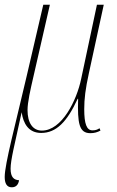

<svg xmlns="http://www.w3.org/2000/svg" viewBox="-39 -556 499 816"><path d="M11 240C29 240 39 229 42 210C21 209 6 198 6 161C6 125 22 63 53 -79C60 -30 83 9 136 9C200 9 246 -38 291 -136H293C290 -32 297 10 345 10C362 10 375 6 388 -1L384 -11C375 -5 367 -2 354 -2C329 -2 319 -30 319 -92C319 -136 324 -178 339 -246L402 -536H373L306 -221C287 -129 224 -1 139 -1C100 -1 78 -34 78 -88C78 -121 90 -174 103 -230L173 -536H145L74 -231C26 -25 -19 142 -19 196C-19 222 -11 240 11 240Z"/></svg>

Font: Noto Serif Display Condensed Thin
Style: Italic
Weight: 100
Width: 3
Italic angle: -12°
Designer: Monotype Design Team
Foundry: Monotype Imaging Inc.
Version: Version 2.009